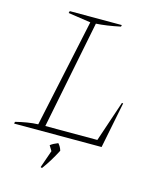

<svg xmlns="http://www.w3.org/2000/svg" viewBox="-122 -731 836 1005"><g transform="rotate(15 296.0 -228.5)"><path d="M518 -250H525L475 0H1L3 -10Q35 -18 65.5 -23Q96 -28 124 -29L249 -615L127 -633L130 -644H412L410 -635Q334 -619 279 -616L162 -30H444ZM194 184 227 89 210 61Q225 49 251 39Q265 54 271 75Q238 139 202 187Z"/></g></svg>

Font: Piazzolla Thin
Style: Italic
Weight: 100
Italic angle: -11.3°
Designer: Juan Pablo del Peral
Foundry: Huerta Tipografica
Version: Version 1.330